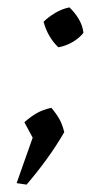

<svg xmlns="http://www.w3.org/2000/svg" viewBox="-20 -399 302 520"><path d="M25 97 72 -36 154 -41Q132 -3 106.5 32Q81 67 52 101ZM82 -1 46 -68Q63 -83 79.5 -92.5Q96 -102 119 -107Q132 -92 140.5 -77Q149 -62 154 -41ZM138 -271Q125 -283 114.5 -300.5Q104 -318 98 -340Q111 -353 129.5 -364Q148 -375 168 -379Q183 -365 193.5 -347Q204 -329 206 -310Q194 -295 175.5 -284.5Q157 -274 138 -271Z"/></svg>

Font: Piazzolla 24pt
Style: Italic
Weight: 400
Italic angle: -11.3°
Designer: Juan Pablo del Peral
Foundry: Huerta Tipografica
Version: Version 2.005